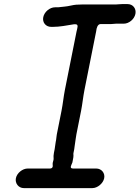

<svg xmlns="http://www.w3.org/2000/svg" viewBox="-20 -757 699 961"><path d="M362.3 -84 385.8 -202C392.5 -235.7 395.8 -271.9 402.8 -307L461.5 -601.1C462.8 -617 469 -636.5 483.1 -636.5H535.1C543.7 -636.5 552.8 -638.5 561.5 -638.5H599.5C625.7 -638.5 652.4 -660.9 657.8 -687.5C663.1 -714.1 645.3 -736.5 619 -736.5H590C577.2 -736.5 567.6 -734.5 558.6 -734.5H389C379.1 -733.9 370.1 -733.5 361.9 -733.5C354.3 -732.9 343.9 -731.3 333.5 -728.9C312.2 -723.7 290.5 -723.2 271.6 -720.6C271.2 -720.6 270.4 -720.5 269.8 -720.5H255.8C229 -720.5 201.8 -697.6 196.5 -671C191.2 -644.6 209.1 -622.5 236.3 -622.5H244.3C279.7 -622.5 312.7 -629.5 348.8 -635.3C349.3 -635.4 350.2 -635.5 350.9 -635.5H357.9C375.5 -635.5 366.3 -615.2 363.1 -599L304.8 -307C297.9 -272.5 295.1 -238.6 287.8 -202L264.3 -84C262.4 -74.7 262.5 -65.3 260.7 -56L258.9 -47C256.6 -35.7 256 -22.4 253.5 -10L249.9 8C247.9 18.1 247.3 28.2 248.3 38.5C248.5 39.9 248.3 41.9 247.7 43.5C244.2 54.2 242.7 61.4 243.9 70C246.3 88.2 228.7 86.5 228.7 86.5H118.7C92.5 86.5 64.7 109.2 59.5 135C54.4 160.9 73.2 184.5 99.2 184.5H442.2C468.1 184.5 496.4 160.9 501.5 135C506.7 109.2 488 86.5 461.7 86.5H345.7C324.3 86.5 338.9 66.7 342.3 56.3L343.9 48C346.3 36 348.7 25.9 347.3 13.8C347.2 12.8 347.3 11.2 347.5 10L351.5 -10C353.3 -19 353.7 -31.3 356.1 -43C358.5 -55.3 359.1 -68.2 362.3 -84Z"/></svg>

Font: Smoothie
Style: LightIt
Weight: 400
Foundry: Cannot Into Space Fonts
Version: Version 0.8